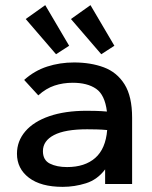

<svg xmlns="http://www.w3.org/2000/svg" viewBox="-20 -716 590 747"><path d="M224 11Q139 11 92.5 -24.5Q46 -60 46 -118Q46 -167 78.5 -205Q111 -243 172 -264Q233 -285 317 -285Q333 -285 353.5 -284.5Q374 -284 396 -282Q388 -347 354 -370.5Q320 -394 263 -394Q225 -394 192 -383Q159 -372 129 -345L74 -405Q114 -441 163.5 -457Q213 -473 268 -473Q333 -473 384 -454Q435 -435 464.5 -388Q494 -341 494 -258V0H389V-57Q359 -17 314.5 -3Q270 11 224 11ZM147 -128Q147 -93 174 -79.5Q201 -66 241 -66Q310 -66 350.5 -101.5Q391 -137 397 -210Q377 -212 356 -212.5Q335 -213 319 -213Q233 -213 190 -190.5Q147 -168 147 -128ZM198 -505 80 -642 156 -696 249 -538ZM374 -505 256 -642 332 -696 425 -538Z"/></svg>

Font: Inconsolata SemiExpanded SemiBold
Style: Regular
Weight: 600
Width: 6
Monospace: yes
Designer: Raph Levien, Cyreal, Brenton Simpson
Foundry: Raph Levien, Cyreal, Google
Version: Version 3.001; ttfautohint (v1.8.2.53-6de2)